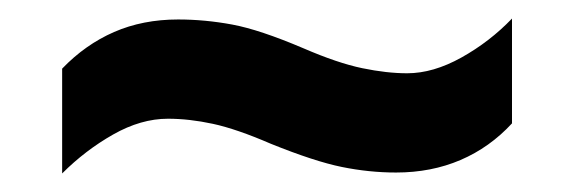

<svg xmlns="http://www.w3.org/2000/svg" viewBox="-20 -456 620 207"><path d="M272 -301Q235 -317 209.5 -322.5Q184 -328 161 -328Q132 -328 102 -311Q72 -294 47 -269V-382Q72 -408 103 -421.5Q134 -435 172 -435Q201 -435 230.5 -429.5Q260 -424 307 -404Q344 -388 370.5 -382.5Q397 -377 419 -377Q447 -377 477.5 -394Q508 -411 532 -436V-323Q508 -297 476.5 -283.5Q445 -270 407 -270Q378 -270 348.5 -276Q319 -282 272 -301Z"/></svg>

Font: Noto Sans Syriac Eastern
Style: Bold
Weight: 700
Designer: Patrick Giasson and the Monotype Design Team
Foundry: Monotype Imaging Inc.
Version: Version 3.001